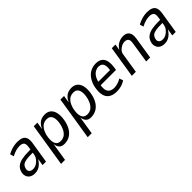

<svg xmlns="http://www.w3.org/2000/svg" viewBox="203 -1576 2826 2826"><g transform="rotate(-45 1616.0 -162.5)"><path d="M178 9Q124 9 91.5 -14Q59 -37 48.5 -74.5Q38 -112 50 -152Q65 -204 101.5 -233.5Q138 -263 198.5 -275.5Q259 -288 349 -288H391L383 -231H336Q273 -231 230.5 -224Q188 -217 164.5 -198.5Q141 -180 131 -144Q119 -106 138.5 -81Q158 -56 204 -56Q239 -56 273 -75Q307 -94 332.5 -127.5Q358 -161 364 -204L384 -335Q393 -393 371.5 -416Q350 -439 300 -439Q267 -439 225 -428.5Q183 -418 133 -391L116 -450Q152 -469 186.5 -481.5Q221 -494 254.5 -499.5Q288 -505 319 -505Q372 -505 408.5 -490Q445 -475 460.5 -439Q476 -403 467 -338L413 0H341L358 -105H355Q336 -72 309.5 -46Q283 -20 250.5 -5.5Q218 9 178 9Z M546 180 654 -496H729L711 -382H712Q732 -428 759.5 -455Q787 -482 819.5 -493.5Q852 -505 889 -505Q956 -505 994 -466Q1032 -427 1040 -357.5Q1048 -288 1025 -195Q1003 -120 967 -75.5Q931 -31 886 -11Q841 9 791 9Q735 9 707.5 -21.5Q680 -52 675 -102H674L629 180ZM782 -60Q818 -60 848 -75Q878 -90 903 -124Q928 -158 945 -215Q971 -319 949.5 -377.5Q928 -436 859 -436Q826 -436 795.5 -422Q765 -408 740 -374.5Q715 -341 697 -283Q672 -178 693 -119Q714 -60 782 -60Z M1101 180 1209 -496H1284L1266 -382H1267Q1287 -428 1314.5 -455Q1342 -482 1374.5 -493.5Q1407 -505 1444 -505Q1511 -505 1549 -466Q1587 -427 1595 -357.5Q1603 -288 1580 -195Q1558 -120 1522 -75.5Q1486 -31 1441 -11Q1396 9 1346 9Q1290 9 1262.5 -21.5Q1235 -52 1230 -102H1229L1184 180ZM1337 -60Q1373 -60 1403 -75Q1433 -90 1458 -124Q1483 -158 1500 -215Q1526 -319 1504.5 -377.5Q1483 -436 1414 -436Q1381 -436 1350.5 -422Q1320 -408 1295 -374.5Q1270 -341 1252 -283Q1227 -178 1248 -119Q1269 -60 1337 -60Z M1885 9Q1802 9 1753.5 -25Q1705 -59 1692.5 -126.5Q1680 -194 1703 -293Q1726 -368 1763 -414.5Q1800 -461 1848.5 -483Q1897 -505 1953 -505Q2010 -505 2047.5 -481Q2085 -457 2100 -404Q2115 -351 2102 -262L2096 -226H1759L1769 -287H2050L2029 -264Q2041 -334 2033.5 -372.5Q2026 -411 2003 -427Q1980 -443 1946 -443Q1913 -443 1879.5 -425Q1846 -407 1820.5 -366.5Q1795 -326 1782 -259L1779 -238Q1767 -173 1777 -133.5Q1787 -94 1817.5 -75.5Q1848 -57 1895 -57Q1924 -57 1963 -67.5Q2002 -78 2040 -103L2062 -45Q2019 -15 1972.5 -3Q1926 9 1885 9Z M2199 0 2278 -496H2354L2339 -404H2342Q2371 -454 2419.5 -479.5Q2468 -505 2517 -505Q2566 -505 2594.5 -485.5Q2623 -466 2633 -428.5Q2643 -391 2634 -337L2581 0H2498L2549 -327Q2556 -365 2550 -387.5Q2544 -410 2526 -421Q2508 -432 2478 -432Q2448 -432 2416.5 -416.5Q2385 -401 2361.5 -375Q2338 -349 2333 -317L2283 0Z M2878 9Q2824 9 2791.5 -14Q2759 -37 2748.5 -74.5Q2738 -112 2750 -152Q2765 -204 2801.5 -233.5Q2838 -263 2898.5 -275.5Q2959 -288 3049 -288H3091L3083 -231H3036Q2973 -231 2930.5 -224Q2888 -217 2864.5 -198.5Q2841 -180 2831 -144Q2819 -106 2838.5 -81Q2858 -56 2904 -56Q2939 -56 2973 -75Q3007 -94 3032.5 -127.5Q3058 -161 3064 -204L3084 -335Q3093 -393 3071.5 -416Q3050 -439 3000 -439Q2967 -439 2925 -428.5Q2883 -418 2833 -391L2816 -450Q2852 -469 2886.5 -481.5Q2921 -494 2954.5 -499.5Q2988 -505 3019 -505Q3072 -505 3108.5 -490Q3145 -475 3160.5 -439Q3176 -403 3167 -338L3113 0H3041L3058 -105H3055Q3036 -72 3009.5 -46Q2983 -20 2950.5 -5.5Q2918 9 2878 9Z"/></g></svg>

Font: Nunito Sans 7pt Condensed
Style: Italic
Weight: 400
Width: 3
Italic angle: -9°
Designer: Vernon Adams
Foundry: Vernon Adams
Version: Version 3.101;gftools[0.9.27]